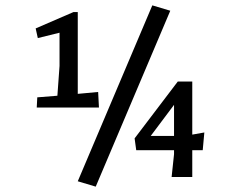

<svg xmlns="http://www.w3.org/2000/svg" viewBox="-20 -661 888 716"><path d="M337 35 270 15 548 -641 615 -621ZM488 -101 482 -145 643 -357H697V-159L742 -167L736 -101H697V-1H620L629 -86V-101ZM121 -519 113 -555 254 -616H270V-311L346 -318L349 -260H117L119 -298L194 -304L202 -415V-539ZM542 -154H629V-270Z"/></svg>

Font: Galdeano
Style: Regular
Weight: 400
Designer: Dario Manuel Muhafara
Foundry: Dario Manuel Muhafara
Version: Version 1.001